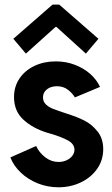

<svg xmlns="http://www.w3.org/2000/svg" viewBox="-20 -794 481 822"><path d="M24.4 -120.1 134.8 -168.9Q147.5 -140.6 173.6 -120.6Q199.7 -100.6 230.5 -100.6Q249.5 -100.6 265.1 -107.9Q280.8 -115.2 289.8 -127.2Q298.8 -139.2 298.8 -152.3Q298.8 -177.7 270.3 -193.1Q241.7 -208.5 196.3 -221.7L182.6 -225.6Q120.6 -244.6 80.3 -281.5Q40 -318.4 40 -378.9Q40 -423.3 63.5 -458Q86.9 -492.7 127.7 -512Q168.5 -531.2 218.8 -531.2Q262.2 -531.2 300 -516.8Q337.9 -502.4 366 -477.8Q394 -453.1 408.2 -421.9L300.8 -377Q289.1 -396 270 -410.4Q251 -424.8 223.6 -424.8Q197.8 -424.8 180.9 -411.6Q164.1 -398.4 164.1 -377Q164.1 -358.9 176.3 -347.2Q188.5 -335.4 207.5 -327.9Q226.6 -320.3 268.6 -306.6Q309.1 -293.9 340.8 -278.1Q372.6 -262.2 397.2 -231.7Q421.9 -201.2 421.9 -155.3Q421.9 -108.4 396 -71.3Q370.1 -34.2 326.2 -13.2Q282.2 7.8 230.5 7.8Q183.6 7.8 141.6 -9Q99.6 -25.9 68.8 -55.2Q38.1 -84.5 24.4 -120.1ZM37.1 -627.9 205.1 -774.4H233.4L401.4 -627.9L347.7 -564.5L221.7 -678.7H217.8L90.8 -564.5Z"/></svg>

Font: Reddit Sans Fudge
Style: Bold
Weight: 700
Designer: Stephen Hutchings
Foundry: Reddit
Version: Version 1.013